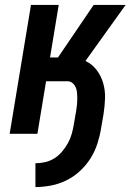

<svg xmlns="http://www.w3.org/2000/svg" viewBox="-20 -540 540 775"><path d="M123 215V119Q142 119 162 114.5Q182 110 199.5 99Q217 88 230.5 72Q244 56 254 38Q264 20 269.5 0.5Q275 -19 278 -38L288 -96Q290 -108 291 -119.5Q292 -131 292 -143Q292 -155 291 -166Q290 -177 285.5 -187.5Q281 -198 272.5 -205Q264 -212 253 -212H166L131 0H19L105 -520H217L182 -308H214L358 -520H487L325 -294Q352 -281 370 -257.5Q388 -234 396.5 -204.5Q405 -175 404 -143.5Q403 -112 398 -80L388 -22Q383 9 373 40Q363 71 345.5 99Q328 127 302.5 150.5Q277 174 247 188.5Q217 203 185.5 209Q154 215 123 215Z"/></svg>

Font: Iosevka Term Curly
Style: Bold Italic
Weight: 700
Italic angle: -9°
Designer: Belleve Invis
Foundry: Belleve Invis
Version: Version 32.3.0